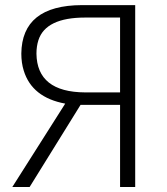

<svg xmlns="http://www.w3.org/2000/svg" viewBox="-20 -749 667 769"><path d="M460.9 -378.9V-678.7H321.3Q163.1 -678.7 133.8 -587.9Q126 -563.5 126 -534.2Q127.9 -379.9 321.3 -378.9ZM307.6 -728.5H521.5V0H460.9V-329.1H302.7L98.6 0H29.3L241.2 -334Q108.4 -358.4 75.2 -465.8Q65.4 -497.1 65.4 -534.2Q67.4 -727.5 307.6 -728.5Z"/></svg>

Font: Taipei Sans TC Beta Light
Style: Regular
Weight: 300
Designer: JT Foundry
Foundry: JT Foundry
Version: Version 1.000